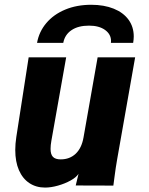

<svg xmlns="http://www.w3.org/2000/svg" viewBox="-20 -796 640 824"><path d="M371.5 -775.5Q426.5 -775.5 468 -758.8Q509.5 -742 531.8 -711.2Q554 -680.5 554 -639.5Q554 -628 551.5 -612H456Q456.5 -615 456.5 -620Q456.5 -649 430.8 -667.5Q405 -686 362 -686Q315.5 -686 286.8 -666.5Q258 -647 251.5 -612H139Q147.5 -660 178.8 -697Q210 -734 259.8 -754.8Q309.5 -775.5 371.5 -775.5ZM45.5 -152.5Q45.5 -179 50 -208L103 -550H264L200.5 -192Q197 -173 197 -157Q197 -133.5 207.2 -122.8Q217.5 -112 240.5 -112Q279 -112 304.8 -136.2Q330.5 -160.5 338.5 -206.5L399 -550H560L483 -113.5Q476.5 -77 471.5 -37.5L466.5 0.5L305 0L317 -50Q307.5 -35 283.2 -21.5Q259 -8 229 0.5Q199 9 173.5 9Q135 9 106 -10.2Q77 -29.5 61.2 -65.8Q45.5 -102 45.5 -152.5Z"/></svg>

Font: JuliaMono Black
Style: Italic
Weight: 900
Italic angle: -9°
Monospace: yes
Designer: cormullion
Foundry: corm
Version: Version 0.057; ttfautohint (v1.8.4)